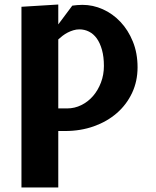

<svg xmlns="http://www.w3.org/2000/svg" viewBox="-20 -580 690 850"><path d="M238 -100H277Q310.5 -100 340.2 -114.8Q370 -129.5 392 -155Q414 -180.5 427 -214.8Q440 -249 440 -288Q440 -328.5 431.5 -359Q423 -389.5 408.5 -409.8Q394 -430 374 -440Q354 -450 331.5 -450Q318 -450 304.8 -446Q291.5 -442 279.5 -435.8Q267.5 -429.5 257 -421.5Q246.5 -413.5 238 -405.5ZM75 250V-550L238 -560V-472L300 -555Q310.5 -556.5 321.8 -557.5Q333 -558.5 345 -558.5Q391.5 -558.5 435.2 -539Q479 -519.5 513.2 -483.2Q547.5 -447 568.2 -396Q589 -345 589 -282Q589 -220.5 564.8 -168.8Q540.5 -117 497.5 -79.5Q454.5 -42 395.8 -21Q337 0 268.5 0H238V250Z"/></svg>

Font: B612 Mono
Style: Bold
Weight: 700
Version: Version 1.005